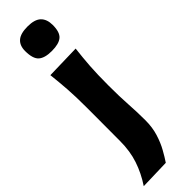

<svg xmlns="http://www.w3.org/2000/svg" viewBox="-325 -735 924 924"><g transform="rotate(-45 137.0 -272.5)"><path d="M-7 196.5Q28 144 47 87.2Q66 30.5 66 -37.5L66.5 -216V-266Q66.5 -340.5 62.8 -393Q59 -445.5 53 -499L229.5 -503.5Q223 -449 219.2 -395.5Q215.5 -342 215.5 -266Q215.5 -190 219.2 -134Q223 -78 223 -21.5Q223 26 210.5 66.2Q198 106.5 180.2 138.2Q162.5 170 147.5 192ZM140 -576Q92.5 -576 70.8 -595.2Q49 -614.5 49 -667Q49 -704 70.8 -723.2Q92.5 -742.5 141 -742.5Q189 -742.5 210.5 -721.8Q232 -701 232 -661.5Q232 -613 210.5 -594.5Q189 -576 140 -576Z"/></g></svg>

Font: Commissioner Flair
Style: Bold
Weight: 700
Designer: Kostas Bartsokas
Foundry: Kostas Bartsokas
Version: Version 1.000; ttfautohint (v1.8.3)